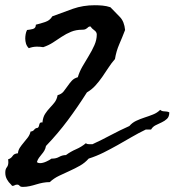

<svg xmlns="http://www.w3.org/2000/svg" viewBox="-40 -902 674 742"><path d="M614.3 -467.8Q614.3 -451.2 605.5 -442.9Q596.7 -434.6 585 -429.2Q573.2 -423.8 561.5 -418Q549.8 -412.1 543.9 -401.4H523.4Q495.1 -387.7 468.3 -372.1Q441.4 -356.4 414.6 -341.3Q387.7 -326.2 360.4 -312.5Q333 -298.8 302.7 -289.1Q288.1 -272.5 269 -261.7Q250 -251 229.5 -241.7Q209 -232.4 188.5 -222.7Q168 -212.9 152.3 -198.2Q138.7 -198.2 126 -195.8Q113.3 -193.4 100.6 -189.5Q87.9 -185.5 74.7 -182.6Q61.5 -179.7 47.9 -179.7Q39.1 -179.7 35.6 -184.1Q32.2 -188.5 26.4 -188.5Q20.5 -188.5 16.6 -186Q12.7 -183.6 7.8 -183.6Q6.8 -183.6 4.9 -186Q2.9 -188.5 2 -189.5Q-6.8 -197.3 -13.2 -209Q-19.5 -220.7 -19.5 -233.4V-236.3Q-19.5 -248 -13.7 -255.4Q-7.8 -262.7 -7.8 -274.4Q-7.8 -282.2 -8.8 -286.1Q2.9 -290 8.8 -299.3Q14.6 -308.6 29.3 -309.6Q30.3 -321.3 36.6 -331.1Q43 -340.8 51.3 -350.6Q59.6 -360.4 67.4 -370.6Q75.2 -380.9 78.1 -393.6Q87.9 -394.5 92.3 -400.9Q96.7 -407.2 106.4 -408.2Q109.4 -411.1 110.4 -415Q111.3 -418.9 112.3 -422.4Q113.3 -425.8 115.7 -427.7Q118.2 -429.7 124 -428.7Q126 -449.2 134.3 -461.9Q142.6 -474.6 152.3 -484.9Q162.1 -495.1 170.9 -506.3Q179.7 -517.6 182.6 -534.2Q197.3 -538.1 205.6 -548.3Q213.9 -558.6 221.2 -569.3Q228.5 -580.1 237.3 -589.8Q246.1 -599.6 260.7 -603.5Q266.6 -624 278.3 -644.5L302.7 -685.5Q315.4 -706.1 324.7 -727.1Q334 -748 334 -768.6Q334 -778.3 324.2 -785.2Q314.5 -792 309.6 -799.8Q303.7 -799.8 301.3 -797.4Q298.8 -794.9 296.4 -793Q293.9 -791 290 -789.1Q286.1 -787.1 277.3 -787.1Q253.9 -787.1 234.9 -779.3Q215.8 -771.5 198.2 -759.8L164.1 -737.3Q147.5 -726.6 127 -719.7Q121.1 -720.7 115.2 -721.2Q109.4 -721.7 102.5 -721.7Q86.9 -721.7 71.3 -715.8Q63.5 -723.6 60.5 -733.4Q57.6 -743.2 57.6 -752.9Q57.6 -760.7 59.1 -769.5Q60.5 -778.3 64.5 -786.1Q75.2 -787.1 86.9 -790Q98.6 -793 98.6 -806.6Q115.2 -810.5 134.3 -816.9Q153.3 -823.2 162.1 -838.9Q203.1 -854.5 242.2 -868.2Q281.2 -881.8 326.2 -881.8Q340.8 -881.8 356.4 -880.4Q372.1 -878.9 386.7 -874Q407.2 -853.5 423.8 -835.9Q440.4 -818.4 443.4 -786.1Q432.6 -757.8 420.9 -731Q409.2 -704.1 404.3 -673.8Q390.6 -658.2 378.9 -640.1Q367.2 -622.1 355 -604.5Q342.8 -586.9 328.6 -571.3Q314.5 -555.7 295.9 -544.9Q260.7 -489.3 222.2 -437.5Q183.6 -385.7 137.7 -337.9Q135.7 -327.1 131.3 -319.8Q127 -312.5 121.1 -305.7Q115.2 -298.8 110.4 -292Q105.5 -285.2 102.5 -275.4Q107.4 -271.5 114.3 -271.5Q125 -271.5 138.2 -277.3Q151.4 -283.2 159.2 -289.1H163.1Q176.8 -289.1 189 -295.9Q201.2 -302.7 214.8 -302.7Q233.4 -316.4 253.9 -325.2Q274.4 -334 292 -348.6Q294.9 -345.7 298.8 -345.2Q302.7 -344.7 306.6 -344.7H317.4Q353.5 -361.3 388.2 -379.9Q422.9 -398.4 460 -415Q470.7 -427.7 486.3 -435.1Q502 -442.4 518.6 -447.8Q535.2 -453.1 551.3 -459.5Q567.4 -465.8 579.1 -477.5Q585 -471.7 595.7 -471.7Q606.4 -471.7 614.3 -467.8Z"/></svg>

Font: RockSalt
Style: Regular
Weight: 400
Designer: Squid
Foundry: Font Diner, Inc DBA Sideshow
Version: Version 1.000